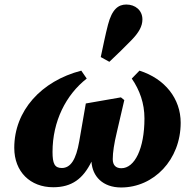

<svg xmlns="http://www.w3.org/2000/svg" viewBox="-20 -812 819 848"><path d="M215 15C298 15 347 -23 384 -98C388 -33 434 16 515 16C659 16 778 -106 778 -270C778 -376 709 -464 596 -500L562 -465C597 -414 618 -356 618 -289C618 -156 575 -69 516 -69C492 -69 478 -82 478 -109C478 -139 484 -178 496 -228L529 -370L514 -382L359 -355L330 -188C316 -107 292 -70 253 -70C221 -70 212 -90 212 -141C212 -276 271 -393 363 -465L339 -500C162 -454 43 -323 43 -159C43 -53 114 15 215 15ZM425 -560 463 -539C498 -572 529 -602 561 -635C593 -668 609 -696 609 -726C609 -767 577 -792 538 -792C503 -792 475 -772 457 -703C446 -661 435 -607 425 -560Z"/></svg>

Font: Source Serif Pro Black
Style: Italic
Weight: 900
Italic angle: -12°
Designer: Frank Grießhammer
Foundry: Adobe Systems Incorporated
Version: Version 3.001;hotconv 1.0.111;makeotfexe 2.5.65597